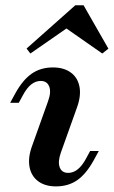

<svg xmlns="http://www.w3.org/2000/svg" viewBox="-20 -677 420 709"><path d="M187 11.3Q146.2 11.3 120.6 -8Q95.1 -27.2 88.9 -61.3Q82.7 -95.4 98.9 -139.3L157.4 -303Q169.8 -337.2 161.7 -357.7Q153.6 -378.1 130.3 -378.1Q111.8 -378.1 95.4 -365.3Q79.1 -352.4 64.6 -325.4L49.3 -297.3H17.5L36.4 -332Q63.9 -381.9 97.1 -405Q130.3 -428 175.2 -428Q216 -428 241.8 -408.9Q267.5 -389.9 273.7 -355.8Q279.9 -321.7 263.3 -277.4L204.8 -113.6Q192.8 -79.9 200.5 -59.2Q208.2 -38.6 231.9 -38.6Q269.4 -38.6 297.6 -91.2L312.9 -119.4H344.8L325.8 -84.7Q298 -34.4 265 -11.5Q231.9 11.3 187 11.3ZM92.2 -479.4 78.1 -497.7 258 -657.5H288.6L380.3 -497.3L357.7 -479.4L207.7 -584.1L254.3 -591.9Z"/></svg>

Font: Playfair 5pt SemiExpanded Light 12pt
Style: Italic
Weight: 300
Italic angle: -15.6°
Version: Version 2.000;gftools[0.9.28]